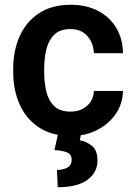

<svg xmlns="http://www.w3.org/2000/svg" viewBox="-20 -558 561 802"><path d="M274.9 -91.8Q315.9 -91.8 343.3 -115.7Q370.6 -139.6 372.1 -178.2H493.7Q492.7 -124.5 463.4 -82Q434.1 -39.6 385.5 -14.9Q336.9 9.8 276.9 9.8Q195.8 9.8 142.1 -26.1Q88.4 -62 61.8 -122.3Q35.2 -182.6 35.2 -256.3V-272Q35.2 -345.7 61.8 -406Q88.4 -466.3 142.1 -502.2Q195.8 -538.1 276.4 -538.1Q340.3 -538.1 388.9 -512.9Q437.5 -487.8 465.1 -442.4Q492.7 -397 493.7 -335.9H372.1Q370.6 -377.9 345.2 -407.2Q319.8 -436.5 273.9 -436.5Q230 -436.5 206.3 -412.8Q182.6 -389.2 173.6 -351.6Q164.6 -314 164.6 -272V-256.3Q164.6 -213.9 173.3 -176.3Q182.1 -138.7 206.1 -115.2Q230 -91.8 274.9 -91.8ZM222.7 0H318.8L313.5 27.8Q340.8 32.7 364 51.3Q387.2 69.8 387.2 112.3Q387.2 162.6 345 193.4Q302.7 224.1 221.2 224.1L217.8 151.9Q243.7 151.9 261.5 141.8Q279.3 131.8 279.3 109.4Q279.3 87.9 262.2 79.6Q245.1 71.3 207.5 68.8Z"/></svg>

Font: Vazirmatn FD SemiBold
Style: Regular
Weight: 600
Designer: Saber Rastikerdar
Foundry: Saber Rastikerdar
Version: Version 33.001